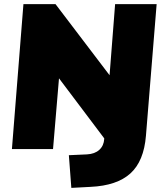

<svg xmlns="http://www.w3.org/2000/svg" viewBox="-20 -725 803 934"><path d="M742 -705 690 -65Q680 59 614.5 118.5Q549 178 421 184L327 189L315 30L403 26Q441 24 463 4Q485 -16 487 -49V-52L267 -344L238 0H38L94 -705H250L513 -359L540 -705Z"/></svg>

Font: Nunito Sans Heavy Heavy
Style: Italic
Weight: 400
Italic angle: -4.541°
Designer: Vernon Adams
Foundry: Vernon Adams
Version: Version 2.002